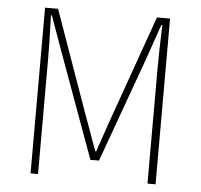

<svg xmlns="http://www.w3.org/2000/svg" viewBox="-49 -711 796 762"><g transform="rotate(5 349.0 -330.0)"><path d="M100.1 0V-660.2H151.9L293.9 -259.8Q303.2 -234.9 321.3 -184.8Q339.4 -134.8 348.1 -109.9H352.1Q360.8 -134.8 377.7 -184.8Q394.5 -234.9 403.8 -259.8L545.9 -660.2H598.1V0H565.9V-460Q565.9 -523.4 569.8 -631.8H565.9L515.1 -485.8L366.2 -74.2H332L182.1 -485.8L129.9 -631.8H126Q129.9 -523.4 129.9 -460V0Z"/></g></svg>

Font: Source Sans 3 ExtraLight
Style: Regular
Weight: 200
Designer: Paul D. Hunt
Foundry: Adobe
Version: Version 3.052;hotconv 1.1.0;makeotfexe 2.6.0